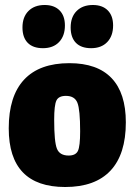

<svg xmlns="http://www.w3.org/2000/svg" viewBox="-20 -737 539 769"><path d="M159 -717Q197 -717 218.5 -695.5Q240 -674 240 -635Q240 -593 216.5 -568.5Q193 -544 152 -544Q112 -544 91 -565.5Q70 -587 70 -627Q70 -669 94 -693Q118 -717 159 -717ZM352 -717Q390 -717 411.5 -695.5Q433 -674 433 -635Q433 -593 409.5 -568.5Q386 -544 345 -544Q305 -544 284 -565.5Q263 -587 263 -627Q263 -669 287 -693Q311 -717 352 -717ZM258 -484Q370 -484 427 -424Q484 -364 484 -247Q484 -119 422.5 -53.5Q361 12 241 12Q15 12 15 -223Q15 -352 76.5 -418Q138 -484 258 -484ZM244 -353Q215 -353 206 -334.5Q197 -316 197 -257Q197 -169 208 -141.5Q219 -114 255 -114Q283 -114 292 -132.5Q301 -151 301 -211Q301 -298 290 -325.5Q279 -353 244 -353Z"/></svg>

Font: Alegreya Sans Black
Style: Regular
Weight: 900
Designer: Juan Pablo del Peral
Foundry: Huerta Tipografica
Version: Version 2.007